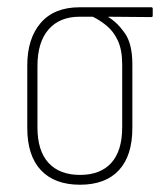

<svg xmlns="http://www.w3.org/2000/svg" viewBox="-20 -500 449 528"><path d="M200 8Q130 8 92.5 -32Q55 -72 55 -148V-320Q55 -394 92 -437Q129 -480 199 -480H396Q400 -480 400 -476V-457Q400 -453 396 -453L278 -454V-453Q303 -438 323.5 -408.5Q344 -379 344 -323V-148Q344 -72 307 -32Q270 8 200 8ZM200 -19Q256 -19 286 -52Q316 -85 316 -150V-323Q316 -363 304 -388.5Q292 -414 273 -429.5Q254 -445 235 -454H199Q144 -454 113.5 -419Q83 -384 83 -318V-150Q83 -85 113.5 -52Q144 -19 200 -19Z"/></svg>

Font: Sofia Sans Cond ExtraLight
Style: Regular
Weight: 200
Width: 3
Designer: Botio Nikoltchev, Ani Petrova
Foundry: lettersoup
Version: Version 4.100; ttfautohint (v1.8.3)